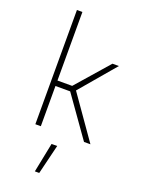

<svg xmlns="http://www.w3.org/2000/svg" viewBox="-182 -808 846 1153"><g transform="rotate(20 241.5 -231.5)"><path d="M136 0V-257H230L412 0H453L261 -274L453 -500H412L230 -292H136V-730H101V0ZM195 267H223L269 78H233Z"/></g></svg>

Font: TitilliumText22L
Style: 1 wt
Weight: 100
Designer: Campivisivi
Foundry: Campivisivi
Version: 1.000